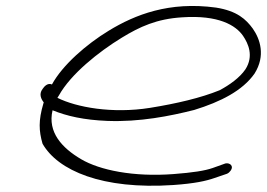

<svg xmlns="http://www.w3.org/2000/svg" viewBox="-20 -580 879 632"><path d="M120 -287C107 -270 116 -253 124 -243L123 -240C106 -183 108 -149 120 -107C170 -19 316 45 551 29C621 24 657 16 686 6L727 -8C732 -10 736 -14 739 -18C751 -34 736 -45 722 -42L680 -27C654 -18 616 -12 551 -7C419 3 308 -20 247 -56C184 -93 136 -145 153 -217C200 -198 256 -185 334 -182C440 -178 540 -198 619 -218C707 -245 779 -282 818 -338C855 -397 836 -452 812 -486C790 -516 761 -544 691 -555C537 -576 425 -532 338 -479C264 -434 186 -366 151 -302C137 -308 126 -296 120 -287ZM169 -258 174 -266C213 -336 304 -409 381 -456C440 -492 496 -518 580 -523C699 -531 756 -497 780 -462C797 -437 816 -396 788 -352C769 -324 735 -300 703 -283C642 -258 561 -239 474 -225C349 -205 231 -227 169 -258Z"/></svg>

Font: Stray Cat
Style: SuExtObl
Weight: 400
Version: Version 1.0